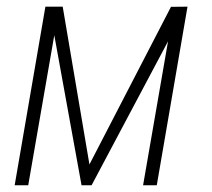

<svg xmlns="http://www.w3.org/2000/svg" viewBox="-20 -548 627 568"><path d="M244.6 -61.5 165.5 -528.3H114.3L23.4 0H63.5L140.6 -443.8L221.2 0H251L477.1 -425.8L403.3 0H443.8L534.7 -528.3L485.8 -527.8Z"/></svg>

Font: Roboto Mono ExtraLight
Style: Italic
Weight: 250
Italic angle: -10°
Monospace: yes
Designer: Google
Version: Version 3.000